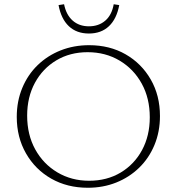

<svg xmlns="http://www.w3.org/2000/svg" viewBox="-20 -878 833 905"><path d="M394 7Q297 7 221.5 -36Q146 -79 102.5 -155Q59 -231 59 -327Q59 -401 85 -463.5Q111 -526 157.5 -571Q204 -616 266 -640.5Q328 -665 400 -665Q497 -665 572 -622Q647 -579 690.5 -503.5Q734 -428 734 -331Q734 -257 708 -194.5Q682 -132 635.5 -87Q589 -42 527.5 -17.5Q466 7 394 7ZM400 -26Q484 -26 548.5 -64.5Q613 -103 649.5 -170.5Q686 -238 686 -325Q686 -415 648 -484Q610 -553 543.5 -592.5Q477 -632 393 -632Q310 -632 245.5 -593.5Q181 -555 144.5 -487.5Q108 -420 108 -333Q108 -243 146 -174Q184 -105 250.5 -65.5Q317 -26 400 -26ZM399 -720Q341 -720 304.5 -754.5Q268 -789 256 -854L282 -858Q292 -808 322.5 -781Q353 -754 399 -754Q445 -754 476 -780.5Q507 -807 516 -858L542 -854Q530 -789 493.5 -754.5Q457 -720 399 -720Z"/></svg>

Font: Ysabeau Infant ExtraLight
Style: Regular
Weight: 250
Designer: Christian Thalmann (Catharsis Fonts)
Version: Version 2.001;gftools[0.9.30]; featfreeze: ss01,ss02,lnum